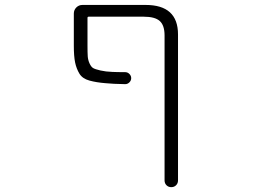

<svg xmlns="http://www.w3.org/2000/svg" viewBox="-20 -565 1040 781"><path d="M649.4 -420.9Q649.4 -461.9 629.9 -479.5Q610.4 -497.1 564.5 -497.1H340.8Q335.9 -497.1 335.9 -492.2V-380.9Q335.9 -350.6 336.9 -335.9Q337.9 -321.3 344.2 -307.1Q350.6 -293 358.9 -288.1Q367.2 -283.2 388.7 -278.3Q410.2 -273.4 436.5 -272.5Q456.1 -271.5 489.3 -271.5Q499 -271.5 506.3 -264.2Q513.7 -256.8 513.7 -247.1Q513.7 -237.3 506.3 -230Q499 -222.7 489.3 -222.7Q438.5 -223.6 409.2 -226.6Q372.1 -229.5 343.8 -237.3Q315.4 -245.1 303.2 -265.1Q291 -285.2 285.6 -310.5Q280.3 -335.9 280.3 -379.9V-509.8Q280.3 -524.4 290.5 -534.7Q300.8 -544.9 315.4 -544.9H572.3Q704.1 -544.9 704.1 -424.8V168.9Q704.1 180.7 696.3 188.5Q688.5 196.3 676.8 196.3Q665 196.3 657.2 188.5Q649.4 180.7 649.4 168.9Z"/></svg>

Font: Rounded-L Mgen+ 1m light
Style: Regular
Weight: 200
Designer: [Source Han Sans]
Ryoko NISHIZUKA  (kana & ideographs); Paul D. Hunt (Latin, Greek & Cyrillic); Wenlong ZHANG  (bopomofo
Version: Version 1.059.20150602